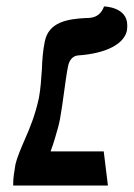

<svg xmlns="http://www.w3.org/2000/svg" viewBox="-20 -576 415 596"><path d="M101 -273C90 -221 73 -179 57 -143C44 -113 33 -87 28 -66C24 -43 21 -23 21 -7V0H315L302 -106H137C148 -135 154 -159 161 -183C163 -190 164 -197 166 -205C171 -232 175 -262 179 -291C183 -318 186 -345 191 -369C195 -392 208 -403 223 -404C309 -410 365 -439 374 -481C375 -487 375 -492 375 -498C375 -555 303 -556 303 -556C290 -522 266 -520 246 -520C190 -517 131 -508 119 -447C113 -418 111 -389 110 -360C108 -330 106 -301 101 -273Z"/></svg>

Font: Libertinus Serif
Style: Bold Italic
Weight: 700
Italic angle: -12°
Designer: Philipp H. Poll, Khaled Hosny
Foundry: Caleb Maclennan
Version: Version 7.050;RELEASE